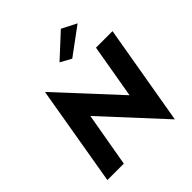

<svg xmlns="http://www.w3.org/2000/svg" viewBox="-264 -1126 1322 1322"><g transform="rotate(-45 396.5 -465.0)"><path d="M661 -908 553 -963 383 -806 463 -762ZM632 -700 564 -305 168 -733 43 0H203L272 -395L667 33L793 -700Z"/></g></svg>

Font: Jost*
Style: Bold Italic
Weight: 700
Italic angle: -10°
Version: Version 3.7